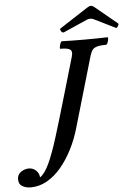

<svg xmlns="http://www.w3.org/2000/svg" viewBox="-281 -918 827 1172"><g transform="rotate(-5 132.5 -332.0)"><path d="M-141 204Q-169 204 -191.5 191.5Q-214 179 -214 148Q-214 119 -191 103.5Q-168 88 -143 88Q-118 88 -99.5 105Q-81 122 -79 148Q-49 128 -21.5 68Q6 8 36 -88.5Q66 -185 103 -312L177 -565Q183 -584 181.5 -597Q180 -610 165 -616.5Q150 -623 113 -623Q109 -623 110.5 -634Q112 -645 116.5 -656.5Q121 -668 126 -668Q161 -667 196 -666.5Q231 -666 266 -666Q301 -666 336 -666.5Q371 -667 405 -668Q410 -668 408.5 -656.5Q407 -645 402.5 -634Q398 -623 392 -623Q354 -623 334.5 -616.5Q315 -610 307 -597Q299 -584 293 -565L167 -133Q148 -66 117 -5Q86 56 46.5 103Q7 150 -40.5 177Q-88 204 -141 204ZM143 -721Q137 -719 131 -724Q125 -729 122.5 -736.5Q120 -744 125 -747L296 -858Q311 -868 321 -868Q331 -868 346 -855L477 -747Q482 -743 475 -730.5Q468 -718 461 -721L329 -786Q321 -790 310 -790Q306 -790 300.5 -789Q295 -788 290 -786Z"/></g></svg>

Font: Junicode VF
Style: Italic
Weight: 400
Italic angle: -11°
Designer: Peter S. Baker
Version: Version 2.209